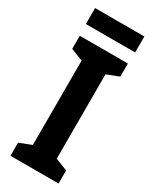

<svg xmlns="http://www.w3.org/2000/svg" viewBox="-223 -933 795 989"><g transform="rotate(30 174.5 -438.5)"><path d="M317 0H31V-78L103 -106V-608L31 -636V-714H317V-636L245 -608V-106L317 -78ZM321 -877V-782H28V-877Z"/></g></svg>

Font: Noto Sans Lao Condensed
Style: Bold
Weight: 700
Width: 3
Designer: Monotype Design Team
Foundry: Monotype Imaging Inc.
Version: Version 2.003; ttfautohint (v1.8.4.7-5d5b)